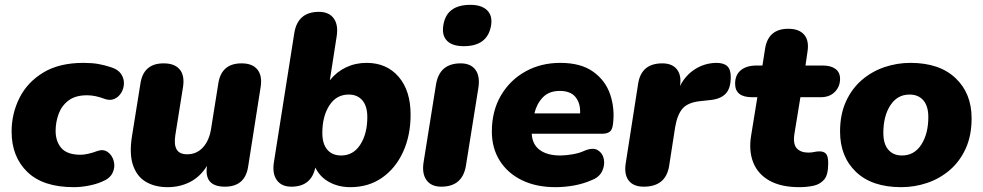

<svg xmlns="http://www.w3.org/2000/svg" viewBox="-20 -763 4067 794"><path d="M285 11Q158 11 93 -52Q28 -115 28 -219Q28 -293 60.5 -358Q93 -423 159 -463Q225 -503 325 -503Q360 -503 386 -498.5Q412 -494 439 -485Q468 -476 480.5 -457.5Q493 -439 492.5 -418Q492 -397 481.5 -379.5Q471 -362 453 -354Q435 -346 413 -354Q374 -369 340 -369Q292 -369 263.5 -347.5Q235 -326 222.5 -292Q210 -258 210 -222Q210 -178 234 -150.5Q258 -123 314 -123Q326 -123 344.5 -127Q363 -131 384 -139Q408 -147 426 -134Q444 -121 450.5 -96.5Q457 -72 445.5 -48Q434 -24 400 -11Q377 -1 345.5 5Q314 11 285 11Z M673 11Q621 11 583.5 -11Q546 -33 530 -80Q514 -127 526 -201L561 -419Q574 -501 657 -501Q702 -501 723 -476Q744 -451 737 -404L705 -204Q699 -165 710.5 -145Q722 -125 754 -125Q793 -125 819 -153Q845 -181 853 -231L883 -419Q896 -501 979 -501Q1024 -501 1044.5 -475.5Q1065 -450 1058 -404L1006 -73Q993 9 910 9Q823 9 836 -77Q808 -32 766 -10.5Q724 11 673 11Z M1429 11Q1380 11 1341.5 -10Q1303 -31 1284 -70Q1267 9 1185 9Q1144 9 1124.5 -18.5Q1105 -46 1113 -94L1197 -626Q1211 -714 1299 -714Q1341 -714 1360.5 -686.5Q1380 -659 1372 -611L1344 -431Q1372 -466 1411 -484.5Q1450 -503 1496 -503Q1579 -503 1628.5 -445.5Q1678 -388 1678 -289Q1678 -203 1647 -135Q1616 -67 1560 -28Q1504 11 1429 11ZM1391 -120Q1441 -120 1470 -165Q1499 -210 1499 -279Q1499 -324 1478.5 -348Q1458 -372 1422 -372Q1371 -372 1342 -327Q1313 -282 1313 -213Q1313 -168 1333.5 -144Q1354 -120 1391 -120Z M1898 -572Q1851 -572 1829 -594Q1807 -616 1813 -656Q1825 -743 1925 -743Q1971 -743 1994 -721Q2017 -699 2011 -659Q1997 -572 1898 -572ZM1805 9Q1763 9 1743.5 -18.5Q1724 -46 1732 -94L1783 -413Q1797 -501 1885 -501Q1927 -501 1946.5 -474Q1966 -447 1958 -398L1907 -79Q1893 9 1805 9Z M2277 11Q2198 11 2139 -17.5Q2080 -46 2047 -98Q2014 -150 2014 -219Q2014 -304 2051.5 -368Q2089 -432 2153 -467.5Q2217 -503 2297 -503Q2382 -503 2433 -466.5Q2484 -430 2503.5 -372Q2523 -314 2515 -250Q2512 -225 2500.5 -217.5Q2489 -210 2472 -210H2179Q2181 -166 2212 -143Q2243 -120 2297 -120Q2320 -120 2348.5 -125Q2377 -130 2398 -140Q2432 -154 2452 -142Q2472 -130 2477 -105.5Q2482 -81 2470.5 -56Q2459 -31 2429 -19Q2393 -3 2354 4Q2315 11 2277 11ZM2295 -387Q2250 -387 2224.5 -360Q2199 -333 2190 -294H2379Q2381 -335 2360.5 -361Q2340 -387 2295 -387Z M2642 9Q2599 9 2579.5 -17Q2560 -43 2568 -90L2619 -417Q2632 -501 2719 -501Q2760 -501 2779.5 -476Q2799 -451 2792 -407Q2814 -451 2853.5 -476.5Q2893 -502 2942 -503Q2973 -503 2987.5 -489.5Q3002 -476 3002 -445Q3002 -397 2980.5 -375Q2959 -353 2915 -349L2878 -345Q2826 -340 2803.5 -315Q2781 -290 2772 -237L2747 -76Q2733 9 2642 9Z M3286 11Q3210 11 3162 -16Q3114 -43 3095 -91Q3076 -139 3086 -201L3112 -361H3090Q3020 -361 3020 -417Q3020 -453 3043.5 -472.5Q3067 -492 3108 -492H3133L3144 -562Q3157 -644 3240 -644Q3285 -644 3306 -619Q3327 -594 3319 -547L3311 -492H3383Q3416 -492 3435 -478Q3454 -464 3454 -437Q3454 -405 3432.5 -383Q3411 -361 3374 -361H3290L3265 -208Q3259 -166 3275.5 -149Q3292 -132 3322 -132Q3337 -132 3347 -134.5Q3357 -137 3369 -137Q3387 -137 3396 -127Q3405 -117 3405 -88Q3405 -39 3388 -20Q3371 -1 3345 5Q3316 11 3286 11Z M3707 11Q3586 11 3520 -52Q3454 -115 3454 -219Q3454 -290 3478.5 -343.5Q3503 -397 3544.5 -432.5Q3586 -468 3638 -485.5Q3690 -503 3745 -503Q3865 -503 3931.5 -440Q3998 -377 3998 -274Q3998 -202 3973.5 -148.5Q3949 -95 3907.5 -59.5Q3866 -24 3814 -6.5Q3762 11 3707 11ZM3710 -120Q3761 -120 3790 -165Q3819 -210 3819 -279Q3819 -324 3798.5 -348Q3778 -372 3741 -372Q3691 -372 3662 -327.5Q3633 -283 3633 -213Q3633 -168 3653.5 -144Q3674 -120 3710 -120Z"/></svg>

Font: Nunito Black
Style: Italic
Weight: 900
Italic angle: -9°
Designer: Vernon Adams
Foundry: Vernon Adams
Version: Version 3.601; ttfautohint (v1.8.2.53-6de2)